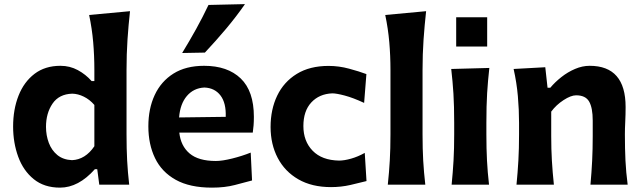

<svg xmlns="http://www.w3.org/2000/svg" viewBox="-20 -880 3065 915"><path d="M266.1 14.2Q190.4 14.2 140.6 -26.4Q90.8 -66.9 66.7 -133.3Q42.5 -199.7 42.5 -276.9Q42.5 -358.9 68.4 -424.3Q94.2 -489.7 144.5 -528.1Q194.8 -566.4 268.1 -566.4Q313 -566.4 350.8 -545.9Q388.7 -525.4 416.5 -493.7H429.7V-546.4Q429.7 -614.3 424.1 -679Q418.5 -743.7 404.8 -808.6L599.6 -826.7Q592.3 -760.7 587.6 -691.4Q583 -622.1 583 -546.4V-239.7Q583 -170.9 585.9 -115.2Q588.9 -59.6 595.7 0H453.1L443.4 -73.7H432.1Q354 14.2 266.1 14.2ZM323.2 -116.7Q386.7 -119.6 429.7 -183.1V-379.9Q407.2 -405.8 379.4 -419.4Q351.6 -433.1 324.2 -433.6Q261.2 -431.6 230.2 -386Q199.2 -340.3 199.2 -275.4Q199.2 -234.9 212.6 -199.2Q226.1 -163.6 253.4 -141.1Q280.8 -118.7 323.2 -116.7Z M990.2 14.2Q884.3 14.2 817.4 -23.2Q750.5 -60.5 718.8 -126.5Q687 -192.4 687 -277.8Q687 -362.3 717.3 -427.2Q747.6 -492.2 806.6 -529.3Q865.7 -566.4 952.6 -566.4Q1064.5 -566.4 1127.2 -506.1Q1189.9 -445.8 1189.9 -323.2Q1189.9 -300.8 1188.5 -283Q1187 -265.1 1184.6 -248H834.5Q841.3 -184.6 883.5 -148.7Q925.8 -112.8 1008.8 -112.8Q1039.1 -112.8 1086.2 -124.5Q1133.3 -136.2 1174.8 -152.8L1181.2 -20Q1147 -10.7 1099.1 1.7Q1051.3 14.2 990.2 14.2ZM1055.7 -323.2Q1058.1 -389.2 1030.8 -425Q1003.4 -460.9 954.1 -462.9Q902.8 -460.4 870.6 -422.6Q838.4 -384.8 833.5 -320.3ZM848.1 -627.4Q883.3 -685.1 914.8 -741.9Q946.3 -798.8 973.6 -856.4L1147.5 -860.4Q1106 -800.8 1057.4 -742.9Q1008.8 -685.1 956.5 -629.4Z M1557.6 11.7Q1466.3 11.7 1401.9 -25.4Q1337.4 -62.5 1303.5 -127.4Q1269.5 -192.4 1269.5 -274.9Q1269.5 -358.4 1301 -424.1Q1332.5 -489.7 1394.3 -527.8Q1456.1 -565.9 1545.9 -565.9Q1595.2 -565.9 1643.8 -552.7Q1692.4 -539.6 1726.1 -526.9L1715.3 -389.6Q1662.6 -414.1 1623 -424.6Q1583.5 -435.1 1563.5 -435.1Q1501.5 -432.6 1463.6 -391.8Q1425.8 -351.1 1425.8 -279.3Q1425.8 -207 1470 -161.6Q1514.2 -116.2 1595.7 -114.7Q1620.6 -114.7 1653.3 -124Q1686 -133.3 1718.3 -151.4L1726.6 -17.1Q1694.8 -8.8 1649.9 1.5Q1605 11.7 1557.6 11.7Z M1828.1 0Q1834.5 -59.6 1837.6 -115.2Q1840.8 -170.9 1840.8 -239.7V-546.4Q1840.8 -614.3 1835.2 -679Q1829.6 -743.7 1815.9 -808.6L2010.7 -826.7Q2003.4 -760.7 1998.5 -691.4Q1993.7 -622.1 1993.7 -546.4V-239.7Q1993.7 -170.9 1996.8 -115.2Q2000 -59.6 2006.8 0Z M2154 -797.7H2301.7V-658.1H2154ZM2132.3 0Q2138.2 -59.6 2141.4 -115.2Q2144.5 -170.9 2144.5 -239.7V-294.4Q2144.5 -375.5 2140.9 -433.8Q2137.2 -492.2 2130.4 -551.3L2312 -556.2Q2305.2 -495.6 2301.5 -436.3Q2297.9 -377 2297.9 -294.4V-239.7Q2297.9 -170.9 2300.8 -115.2Q2303.7 -59.6 2310.5 0Z M2441.4 0Q2447.3 -59.6 2450.4 -115.2Q2453.6 -170.9 2453.6 -239.7V-294.4Q2453.6 -356.9 2448 -421.4Q2442.4 -485.8 2427.7 -551.3L2578.6 -559.6L2589.4 -461.9H2602.5Q2625 -488.8 2655.3 -512.7Q2685.5 -536.6 2720.5 -551.5Q2755.4 -566.4 2790 -566.4Q2961.4 -566.4 2961.4 -370.1Q2961.4 -334.5 2959.7 -300.8Q2958 -267.1 2958 -239.7Q2958 -170.9 2960.7 -115.2Q2963.4 -59.6 2971.2 0H2793.9Q2799.3 -59.6 2802 -114.3Q2804.7 -168.9 2804.7 -231.4V-305.7Q2804.7 -366.2 2787.6 -396Q2770.5 -425.8 2725.6 -425.8Q2700.7 -425.8 2665.5 -402.8Q2630.4 -379.9 2606.9 -348.1V-231.4Q2606.9 -168.9 2610.1 -114.3Q2613.3 -59.6 2619.6 0Z"/></svg>

Font: Pinar-DS3-FD Bold
Style: Regular
Weight: 700
Designer: Amin Abedi
Version: Version 3.000